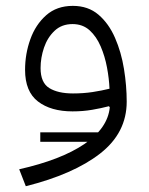

<svg xmlns="http://www.w3.org/2000/svg" viewBox="-20 -374 507 654"><path d="M352.1 76.7V108.9H117.2V76.7ZM354 -8.3 351.1 -12.2Q325.2 -5.4 293.9 0Q262.7 5.4 227.1 5.4Q153.3 5.4 109.4 -28.3Q65.4 -62 65.4 -136.2Q65.4 -190.4 83.3 -240.2Q101.1 -290 137.2 -322Q173.3 -354 228 -354Q280.3 -354 315.4 -324Q350.6 -293.9 371.8 -245.1Q393.1 -196.3 402.3 -139.2Q411.6 -82 411.6 -27.8Q411.6 78.6 320.8 149.2Q230 219.7 67.9 260.3L45.4 202.6Q188 170.4 267.3 116.7Q346.7 63 354 -8.3ZM353 -71.8Q351.6 -106 344.5 -144Q337.4 -182.1 323 -215.8Q308.6 -249.5 285.2 -270.8Q261.7 -292 227.1 -292Q189.9 -292 165.8 -269Q141.6 -246.1 129.9 -211.7Q118.2 -177.2 118.2 -142.1Q118.2 -92.3 147.9 -74Q177.7 -55.7 228.5 -55.7Q264.2 -55.7 295.7 -60.5Q327.1 -65.4 353 -71.8Z"/></svg>

Font: Estedad-FD Light
Style: Regular
Weight: 300
Designer: Amin Abedi
Version: Version 7.3